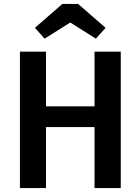

<svg xmlns="http://www.w3.org/2000/svg" viewBox="-20 -953 712 973"><path d="M459 -309H213V0H81V-691H213V-414H459V-691H592V0H459ZM157 -812 296 -933H376L515 -812L466 -757L336 -839L206 -757Z"/></svg>

Font: Fira Sans Medium
Style: Regular
Weight: 500
Designer: bBox Type GmbH & Carrois Corporate GbR & Edenspiekermann AG
Foundry: bBox Type GmbH & Carrois Corporate GbR & Edenspiekermann AG
Version: Version 4.301